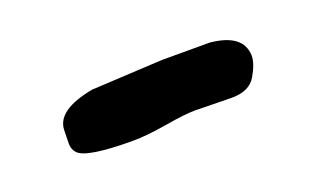

<svg xmlns="http://www.w3.org/2000/svg" viewBox="-30 -440 471 284"><g transform="rotate(-20 205.5 -298.0)"><path d="M305.7 -258.8 247.1 -259.8Q232.4 -259.8 200.2 -254.4Q168 -249 146.5 -249Q74.2 -249 61.5 -262.2Q55.7 -268.1 55.7 -277.6Q55.7 -287.1 56.2 -299.3Q57.6 -330.1 115.7 -340.8L227.5 -346.7H302.7Q353.5 -341.8 354.5 -307.6Q354.5 -294.9 344 -276.9Q333.5 -258.8 305.7 -258.8Z"/></g></svg>

Font: Drukaatie burti
Style: Demi
Weight: 600
Version: Version 0.14